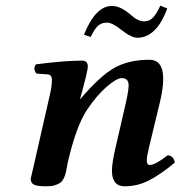

<svg xmlns="http://www.w3.org/2000/svg" viewBox="-20 -651 646 681"><path d="M389.2 -125 423.8 -274.9Q439.5 -341.3 435.5 -356.4Q431.6 -374 412.1 -374Q394 -374 358.6 -343.5Q323.2 -313 289.1 -262.2Q250 -204.1 219.7 -71.8Q218.8 -67.4 216.6 -54.4Q214.4 -41.5 212.6 -35.2Q210.9 -28.8 206.1 -18.6Q201.2 -8.3 194.3 -3.2Q187.5 2 175 5.9Q162.6 9.8 146 9.8Q109.9 9.8 99.4 3.4Q88.9 -2.9 88.9 -17.1Q88.9 -19 101.6 -71.8L158.2 -320.8Q164.1 -347.7 164.1 -366.9Q164.1 -386.2 148.9 -387.2L108.9 -390.1Q95.7 -409.2 107.9 -422.9Q210 -436 271 -436Q291.5 -436 291.5 -415Q291.5 -400.9 269.5 -320.3L264.2 -300.8L265.1 -299.8Q334 -380.9 385 -409.9Q436 -439 510 -439Q584 -439 545.9 -283.2L509.8 -133.8Q500.5 -95.2 500.5 -82.5Q500.5 -65.9 511.2 -65.9Q531.2 -65.9 574.2 -100.1Q595.2 -100.1 600.1 -74.2Q546.9 -30.3 506.8 -10.3Q466.8 9.8 421.9 9.8Q377 9.8 377 -46.4Q377.4 -73.7 389.2 -125ZM491.2 -575.2Q508.3 -575.2 520.8 -586.7Q533.2 -598.1 548.8 -630.9L573.2 -621.1Q535.2 -517.1 466.8 -517.1Q445.8 -517.1 409.2 -545.9Q378.4 -570.8 359.1 -570.8Q339.8 -570.8 327.4 -559.3Q314.9 -547.9 301.8 -520L277.8 -527.8Q318.8 -629.9 377 -629.9Q407.7 -629.9 442.9 -599.1Q469.2 -575.2 491.2 -575.2Z"/></svg>

Font: Linux Libertine
Style: Semibold Italic
Weight: 600
Italic angle: -11.5°
Designer: Philipp H. Poll
Foundry: Philipp H. Poll
Version: Version 5.1.2 ; ttfautohint (v0.9)